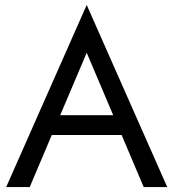

<svg xmlns="http://www.w3.org/2000/svg" viewBox="-20 -755 700 775"><path d="M223 -290H437L330 -542ZM189 -210 100 0H5L330 -735L655 0H560L471 -210Z"/></svg>

Font: jost-mod-400
Style: Regular
Weight: 400
Version: Version 3.200; ttfautohint (v0.97) -l 8 -r 50 -G 200 -x 14 -